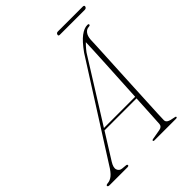

<svg xmlns="http://www.w3.org/2000/svg" viewBox="-255 -926 1054 1054"><g transform="rotate(-45 272.0 -399.0)"><path d="M78 -83Q59.5 -53.5 65.8 -35.8Q72 -18 91.5 -16L118 -13.5Q128 -13 128 -6.5Q128 0 116.5 0H-21Q-34.5 0 -34.5 -7.5Q-34.5 -13.5 -21 -15Q-2 -16 16 -30.5Q34 -45 55.5 -81L394 -613.5Q431 -665 460 -686.8Q489 -708.5 513.5 -708.5Q524 -708.5 523.5 -702.5Q523.5 -696 513 -695.5Q495.5 -695 483.8 -680.2Q472 -665.5 470 -638Q470 -627 468.2 -592.5Q466.5 -558 464 -508.5Q461.5 -459 458.5 -401.8Q455.5 -344.5 452.8 -286.8Q450 -229 447.5 -178.2Q445 -127.5 443.2 -91.2Q441.5 -55 441.5 -41.5Q441.5 -29.5 452.8 -22.8Q464 -16 494.5 -11Q503 -10.5 503 -5.5Q503 0 493.5 0H326.5Q319 0 319 -5Q319 -9.5 325.5 -10.5L385.5 -21Q408 -25 409.5 -44Q410.5 -61 413.5 -112.8Q416.5 -164.5 420 -232.5H171.5ZM404 -604.5 178.5 -244H421Q424 -302.5 427.5 -364.8Q431 -427 434 -484Q437 -541 439 -584.2Q441 -627.5 441.5 -647.5Q435.5 -641.5 425.8 -631Q416 -620.5 404 -604.5ZM360.5 -787Q363 -797.5 375 -797.5H568Q580 -797.5 577.5 -787Q574 -777 562.5 -777H369.5Q357.5 -777 360.5 -787Z"/></g></svg>

Font: Fraunces 72pt S000 Thin
Style: Italic
Weight: 100
Italic angle: -16°
Version: Version 1.000; ttfautohint (v1.8.3)